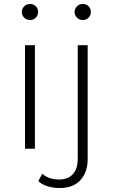

<svg xmlns="http://www.w3.org/2000/svg" viewBox="-20 -750 568 968"><path d="M106 0V-522H156V0ZM131 -649Q114 -649 102 -661Q90 -673 90 -689Q90 -706 102 -718Q114 -730 131 -730Q149 -730 160.5 -718.5Q172 -707 172 -690Q172 -673 160.5 -661Q149 -649 131 -649ZM281 198Q250 198 221 189.5Q192 181 173 163L193 126Q226 155 278 155Q323 155 347.5 128Q372 101 372 50V-522H422V52Q422 118 385.5 158Q349 198 281 198ZM397 -649Q380 -649 368 -661Q356 -673 356 -689Q356 -706 368 -718Q380 -730 397 -730Q415 -730 426.5 -718.5Q438 -707 438 -690Q438 -673 426.5 -661Q415 -649 397 -649Z"/></svg>

Font: MOST Montserrat Light
Style: Regular
Weight: 300
Designer: Julieta Ulanovsky
Foundry: Julieta Ulanovsky
Version: Version 8.000;March 11, 2024;FontCreator 15.0.0.2926 64-bit